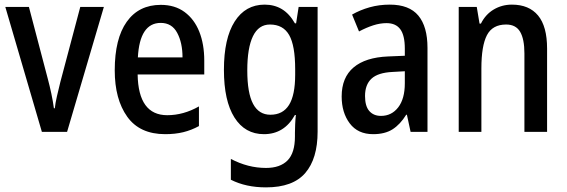

<svg xmlns="http://www.w3.org/2000/svg" viewBox="-20 -570 2451 830"><path d="M161 0 3 -540H105L187 -228Q195 -198 202 -165Q209 -132 213 -102H217Q219 -123 226 -153.5Q233 -184 241 -216L327 -540H429L270 0Z M675 -549Q736 -549 778 -518Q820 -487 841.5 -433Q863 -379 863 -308V-248H575Q578 -72 703 -72Q773 -72 840 -110V-25Q807 -7 772 1.5Q737 10 694 10Q584 10 530 -65.5Q476 -141 476 -266Q476 -403 528 -476Q580 -549 675 -549ZM675 -471Q584 -471 576 -322H769Q769 -385 746 -428Q723 -471 675 -471Z M1124 -550Q1166 -550 1198.5 -530.5Q1231 -511 1255 -469H1260L1271 -540H1353V-1Q1353 116 1299.5 178Q1246 240 1130 240Q1043 240 978 207V117Q1052 156 1130 156Q1191 156 1223 123.5Q1255 91 1255 20V4Q1255 -11 1256 -33Q1257 -55 1259 -73H1255Q1209 10 1121 10Q1039 10 993.5 -62Q948 -134 948 -268Q948 -404 994.5 -477Q1041 -550 1124 -550ZM1147 -464Q1098 -464 1073.5 -413.5Q1049 -363 1049 -266Q1049 -168 1074 -121Q1099 -74 1149 -74Q1203 -74 1229.5 -116.5Q1256 -159 1256 -247V-271Q1256 -373 1230 -418.5Q1204 -464 1147 -464Z M1665 -550Q1749 -550 1788.5 -502.5Q1828 -455 1828 -363V0H1755L1739 -74H1736Q1710 -32 1677 -11Q1644 10 1593 10Q1527 10 1492 -36.5Q1457 -83 1457 -153Q1457 -235 1508.5 -278.5Q1560 -322 1658 -326L1730 -329V-360Q1730 -417 1710.5 -443.5Q1691 -470 1651 -470Q1623 -470 1593.5 -460.5Q1564 -451 1532 -434L1502 -507Q1537 -527 1578 -538.5Q1619 -550 1665 -550ZM1677 -259Q1614 -256 1586 -230Q1558 -204 1558 -155Q1558 -111 1576.5 -90Q1595 -69 1627 -69Q1673 -69 1701.5 -106Q1730 -143 1730 -210V-262Z M2193 -550Q2267 -550 2306 -503Q2345 -456 2345 -360V0H2247V-339Q2247 -401 2228.5 -432.5Q2210 -464 2168 -464Q2109 -464 2085 -418Q2061 -372 2061 -274V0H1963V-540H2041L2053 -468H2059Q2079 -508 2114.5 -529Q2150 -550 2193 -550Z"/></svg>

Font: Noto Sans Myanmar Condensed Medium
Style: Regular
Weight: 500
Width: 3
Designer: Monotype Design Team
Foundry: Monotype Imaging Inc.
Version: Version 2.107; ttfautohint (v1.8.4.7-5d5b)